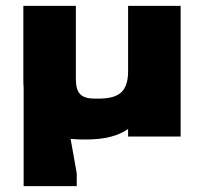

<svg xmlns="http://www.w3.org/2000/svg" viewBox="-20 -468 680 658"><path d="M599 -448V0H419V-26Q368 10 277 10H263Q248 10 222 8L243 126V170H61V-168Q60 -177 60 -196V-448H240V-196Q240 -160 255 -145Q270 -130 304 -130H318Q373 -130 396 -152Q419 -174 419 -224V-448Z"/></svg>

Font: Dashboard
Style: Regular
Weight: 400
Designer: jaiki
Version: Version 1.000